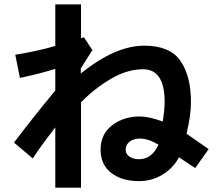

<svg xmlns="http://www.w3.org/2000/svg" viewBox="-20 -824 1040 890"><path d="M562.5 -130.9Q562.5 -109.4 580.6 -97.7Q598.6 -85.9 624 -85.9Q683.6 -85.9 714.8 -153.3Q668 -181.6 628.9 -181.6Q599.6 -181.6 581.1 -167.5Q562.5 -153.3 562.5 -130.9ZM44.9 -163.1Q132.8 -279.3 236.3 -404.3V-504.9Q158.2 -480.5 72.3 -462.9L50.8 -570.3Q160.2 -587.9 236.3 -611.3V-803.7H355.5V-646.5L369.1 -651.4L408.2 -591.8L354.5 -506.8V-483.4Q514.6 -612.3 648.4 -612.3Q767.6 -612.3 816.4 -542Q865.2 -471.7 865.2 -350.6Q865.2 -289.1 844.7 -204.1Q856.4 -196.3 947.3 -132.8L884.8 -44.9Q878.9 -48.8 851.6 -66.9Q824.2 -85 809.6 -94.7Q783.2 -44.9 733.4 -14.6Q683.6 15.6 624 15.6Q544.9 15.6 495.6 -22.5Q446.3 -60.5 446.3 -130.9Q446.3 -202.1 499.5 -243.2Q552.7 -284.2 628.9 -284.2Q669.9 -284.2 734.4 -260.7Q743.2 -315.4 743.2 -350.6Q743.2 -502.9 643.6 -502.9Q568.4 -502.9 492.2 -457.5Q416 -412.1 355.5 -349.6V45.9H236.3V-233.4Q170.9 -149.4 131.8 -89.8Z"/></svg>

Font: Gothic A1
Style: Bold
Weight: 700
Version: Version 2.50